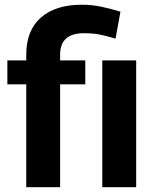

<svg xmlns="http://www.w3.org/2000/svg" viewBox="-20 -780 650 800"><path d="M230.5 0H89.4V-428.7H10.7V-528.3H89.4V-552.2Q89.4 -653.3 150.4 -706.8Q211.4 -760.3 320.8 -760.3Q362.3 -760.3 401.4 -752.2Q440.4 -744.1 481.9 -731.4L461.4 -619.1Q434.6 -627 403.8 -634.3Q373 -641.6 329.6 -641.6Q230.5 -641.6 230.5 -552.2V-528.3H335.4V-428.7H230.5ZM547.4 -528.3V0H406.2V-528.3Z"/></svg>

Font: Vazirmatn RD UI FD
Style: Bold
Weight: 700
Designer: Saber Rastikerdar
Foundry: Saber Rastikerdar
Version: Version 33.003